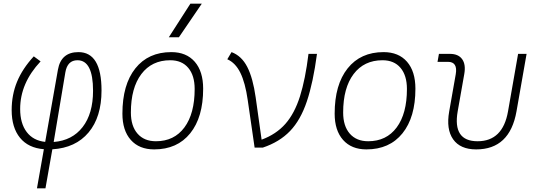

<svg xmlns="http://www.w3.org/2000/svg" viewBox="-20 -815 2970 1060"><path d="M231 224.6H184.1L222.2 8.8Q136.2 2 90.3 -54.4Q44.4 -110.8 44.4 -207Q44.4 -291.5 74.2 -363.8Q104 -436 166.5 -503.9L204.1 -476.1Q91.3 -356 91.3 -213.4Q91.3 -133.8 127.4 -86.2Q163.6 -38.6 229.5 -31.7L299.8 -430.2Q316.9 -527.3 413.1 -527.3Q540.5 -527.3 540.5 -315.4Q540.5 -168.9 469 -83.7Q397.5 1.5 269 9.3ZM276.4 -31.2Q378.4 -39.1 436 -113.3Q493.7 -187.5 493.7 -314Q493.7 -482.4 407.7 -482.4Q352.1 -482.4 340.8 -415.5Z M831.1 9.8Q748.5 9.8 702.1 -42.5Q655.8 -94.7 655.8 -187.5Q655.8 -347.7 727.3 -437.5Q798.8 -527.3 925.8 -527.3Q1008.8 -527.3 1055.2 -474.1Q1101.6 -420.9 1101.6 -325.2Q1101.6 -167.5 1030 -78.9Q958.5 9.8 831.1 9.8ZM840.8 -35.2Q941.4 -35.2 998 -111.3Q1054.7 -187.5 1054.7 -323.7Q1054.7 -398.4 1019.3 -440.4Q983.9 -482.4 919.9 -482.4Q817.9 -482.4 760.3 -406Q702.6 -329.6 702.6 -193.8Q702.6 -119.1 739.3 -77.1Q775.9 -35.2 840.8 -35.2ZM912.1 -609.4 1031.2 -794.9H1094.2L967.8 -609.4Z M1385.7 0 1347.7 -262.2Q1334 -358.4 1306.9 -413.3Q1279.8 -468.3 1234.9 -487.8L1258.3 -527.3Q1314 -506.3 1345.2 -445.3Q1376.5 -384.3 1391.6 -276.9L1424.3 -43.9Q1504.9 -73.7 1555.7 -131.3Q1606.4 -189 1636.2 -283.4Q1666 -377.9 1683.1 -517.6H1730Q1709 -359.4 1674.3 -255.9Q1639.6 -152.3 1581.3 -91.6Q1522.9 -30.8 1430.7 0Z M2002.9 9.8Q1920.4 9.8 1874 -42.5Q1827.6 -94.7 1827.6 -187.5Q1827.6 -347.7 1899.2 -437.5Q1970.7 -527.3 2097.7 -527.3Q2180.7 -527.3 2227.1 -474.1Q2273.4 -420.9 2273.4 -325.2Q2273.4 -167.5 2201.9 -78.9Q2130.4 9.8 2002.9 9.8ZM2012.7 -35.2Q2113.3 -35.2 2169.9 -111.3Q2226.6 -187.5 2226.6 -323.7Q2226.6 -398.4 2191.2 -440.4Q2155.8 -482.4 2091.8 -482.4Q1989.7 -482.4 1932.1 -406Q1874.5 -329.6 1874.5 -193.8Q1874.5 -119.1 1911.1 -77.1Q1947.8 -35.2 2012.7 -35.2Z M2608.9 9.8Q2521 9.8 2481.7 -45.9Q2442.4 -101.6 2460 -200.2L2496.1 -405.3Q2507.8 -473.6 2453.1 -473.6H2395.5L2403.3 -517.6H2463.9Q2510.7 -517.6 2531.7 -488Q2552.7 -458.5 2543 -405.3L2506.8 -200.2Q2478 -35.2 2616.7 -35.2Q2755.9 -35.2 2784.7 -200.2L2840.3 -517.6H2887.2L2831.5 -200.2Q2794.4 9.8 2608.9 9.8Z"/></svg>

Font: Cascadia Mono NF ExtraLight
Style: Italic
Weight: 200
Italic angle: -10°
Monospace: yes
Designer: Aaron Bell
Foundry: Saja Typeworks
Version: Version 2404.023; ttfautohint (v1.8.4)